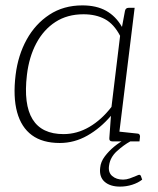

<svg xmlns="http://www.w3.org/2000/svg" viewBox="-20 -525 587 713"><path d="M202 6Q138 6 98.5 -23Q59 -52 43.5 -108.5Q28 -165 38 -247Q47 -320 79 -378Q111 -436 163.5 -470.5Q216 -505 286 -505Q338 -505 374 -485Q410 -465 433 -425L444 -484Q446 -496 458 -496H480L419 0H397Q385 0 386 -12L392 -95Q353 -49 304.5 -21.5Q256 6 202 6ZM216 -27Q266 -27 311.5 -53.5Q357 -80 394 -128L426 -392Q403 -436 369.5 -454Q336 -472 290 -472Q230 -472 186 -443.5Q142 -415 115 -364.5Q88 -314 80 -247Q67 -137 101 -82Q135 -27 216 -27ZM406 0 415 -37 490 -29Q495 -29 497.5 -26Q500 -23 500 -18L498 0ZM497 124Q501 124 503 128L508 142Q493 154 471 161Q449 168 426 168Q389 168 368.5 150Q348 132 352 98Q354 76 369 56Q384 36 404 19.5Q424 3 444 -7L464 0Q440 13 414.5 36Q389 59 385 90Q381 115 396.5 128.5Q412 142 437 142Q449 142 462 137.5Q475 133 485 128.5Q495 124 497 124Z"/></svg>

Font: Aleo ExtraLight
Style: Italic
Weight: 250
Italic angle: -7°
Designer: Alessio Laiso
Foundry: Alessio Laiso
Version: Version 2.001;gftools[0.9.29]